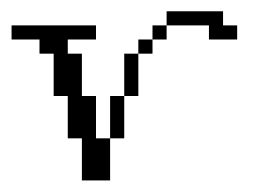

<svg xmlns="http://www.w3.org/2000/svg" viewBox="-20 -312 455 332"><path d="M170.4 -72.8V-146H194.8V-72.8ZM194.8 -146V-219.2H219.2V-146ZM219.2 -219.2V-243.7H243.7V-219.2ZM121.6 0V-72.8H97.2V-146H72.8V-219.2H48.3V-243.7H0V-268.1H146V-243.7H97.2V-219.2H121.6V-146H146V-72.8H170.4V0ZM243.7 -243.7V-268.1H268.1V-243.7ZM341.3 -243.7V-268.1H268.1V-292.5H365.7V-268.1H390.1V-243.7Z"/></svg>

Font: FS Mondwest Regular
Style: Regular
Weight: 400
Designer: NZWStudios2024
Foundry: https://fontstruct.com
Version: Version 1.0